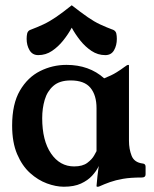

<svg xmlns="http://www.w3.org/2000/svg" viewBox="-20 -697 585 728"><path d="M346 -287Q346 -336 323 -364Q300 -392 248 -392Q206 -392 182.5 -371.5Q159 -351 149.5 -318.5Q140 -286 140 -249Q140 -164 173.5 -115Q207 -66 261 -66Q293 -66 311 -79.5Q329 -93 337 -107.5Q345 -122 346 -124ZM469 -163Q469 -132 479 -106.5Q489 -81 521 -77Q532 -76 532 -65V-36Q532 -24 518 -24Q475 -24 446.5 -19Q418 -14 397 -6.5Q376 1 356 10Q355 11 350 11H348Q346 11 346 8Q346 2 349.5 -29Q353 -60 358 -90H363Q361 -81 353 -64.5Q345 -48 329 -30.5Q313 -13 287 -1Q261 11 222 11Q192 11 158 -1.5Q124 -14 94 -41Q64 -68 45 -112.5Q26 -157 26 -221Q26 -303 55.5 -353.5Q85 -404 132 -427.5Q179 -451 232 -451Q318 -451 375 -400Q403 -411 421.5 -422.5Q440 -434 451 -442.5Q462 -451 466 -451Q469 -451 469 -449ZM252 -592Q238.9 -567.5 219.9 -543.8Q201 -520 177.3 -504Q153.7 -488 125 -488Q103 -488 92 -506.6Q81 -525.2 81 -549.5Q81 -561 83 -569.8Q85 -578.6 93 -583Q122 -594 144.5 -604.5Q167 -615 192 -632Q217 -649 252 -677Q288 -649 312.5 -632Q337 -615 359.5 -604.5Q382 -594 411 -583Q419 -578.6 421 -570Q423 -561.2 423 -549.6Q423 -525 412.4 -506.5Q401.8 -488 379.2 -488Q351 -488 326.9 -504Q302.9 -520 283.9 -544Q265 -568 252 -592Z"/></svg>

Font: Young Serif Light
Style: Regular
Weight: 300
Designer: Bastien Sozeau
Foundry: NBR — Bastien Sozeau
Version: Version 5.001